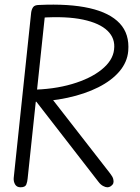

<svg xmlns="http://www.w3.org/2000/svg" viewBox="-20 -793 594 813"><path d="M523 -577Q519 -530 486 -491Q453 -452 396.5 -423.5Q340 -395 266 -379Q192 -363 105 -361L109 -413Q206 -414 284.5 -437Q363 -460 410.5 -498.5Q458 -537 463 -583Q469 -630 435.5 -662.5Q402 -695 331.5 -710Q261 -725 154 -718L146 -772Q273 -778 359 -758.5Q445 -739 487 -694Q529 -649 523 -577ZM434 0Q427 0 416.5 -5.5Q406 -11 397 -23L114 -388L183 -397L446 -59Q457 -45 459.5 -35Q462 -25 460 -18Q458 -11 450.5 -5.5Q443 0 434 0ZM67 0Q51 0 44 -12Q37 -24 38 -39L112 -740Q114 -754 120.5 -763Q127 -772 146 -772L171 -735L97 -37Q96 -24 91.5 -12Q87 0 67 0Z"/></svg>

Font: Edu NSW ACT Foundation
Style: Regular
Weight: 400
Designer: Tina and Corey Anderson
Foundry: Google for Education
Version: Version 1.003